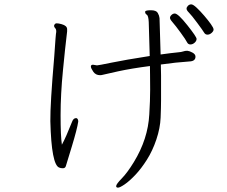

<svg xmlns="http://www.w3.org/2000/svg" viewBox="-20 -798 1040 881"><path d="M932 -639Q922 -639 916.5 -648.5Q911 -658 885 -693Q859 -728 847.5 -739.5Q836 -751 836 -758Q836 -765 842.5 -771.5Q849 -778 857.5 -778Q866 -778 882.5 -762.5Q899 -747 917 -726Q935 -705 947.5 -687.5Q960 -670 960 -662.5Q960 -655 951 -647Q942 -639 932 -639ZM407 -501 425 -498Q431 -498 491.5 -510.5Q552 -523 667 -541Q664 -668 662.5 -697Q661 -726 653.5 -730.5Q646 -735 646 -743V-745Q648 -751 672.5 -751Q697 -751 704 -738.5Q711 -726 712 -715L717 -548Q740 -551 762 -554Q784 -557 798 -558Q812 -559 820.5 -562Q829 -565 838 -565H840Q850 -564 863.5 -556.5Q877 -549 877 -538Q877 -517 849 -516Q788 -512 718 -502Q719 -477 719 -452V-338Q719 -306 717 -258Q715 -210 697.5 -158Q680 -106 654 -65Q628 -24 601 4.5Q574 33 552 48Q530 63 521.5 63Q513 63 513 56Q513 47 538.5 21Q564 -5 594 -54Q659 -160 665 -273Q669 -337 669 -386.5Q669 -436 668.5 -456Q668 -476 668 -495Q583 -484 521 -470.5Q459 -457 452.5 -455Q446 -453 439 -453Q419 -453 408 -469Q397 -485 397 -493Q397 -501 407 -501ZM782 -736Q797 -736 839.5 -682.5Q882 -629 882 -619.5Q882 -610 873 -602Q864 -594 853.5 -594Q843 -594 838 -604.5Q833 -615 809 -648Q785 -681 772.5 -695Q760 -709 760 -716Q760 -723 767 -729.5Q774 -736 782 -736ZM228 -680Q231 -691 240 -691Q249 -691 263 -687Q288 -680 288 -664V-654Q288 -650 284 -619Q280 -588 269 -476.5Q258 -365 258 -269Q258 -173 264 -134Q283 -169 311 -240Q317 -256 329 -256H331Q339 -253 339 -240Q334 -206 309.5 -125.5Q285 -45 282 -35.5Q279 -26 268.5 -26Q258 -26 252 -29Q216 -41 211 -242Q210 -319 229 -540Q236 -646 238 -651V-655Q238 -664 233 -669Q228 -674 228 -680Z"/></svg>

Font: LXGW WenKai Light
Style: Regular
Weight: 300
Designer: LXGW / Fontworks Inc.
Foundry: LXGW / Fontworks Inc.
Version: Version 1.501; October 10, 2024